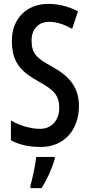

<svg xmlns="http://www.w3.org/2000/svg" viewBox="-20 -744 460 985"><path d="M385 -200C385 -292 340 -351 249 -401C166 -446 142 -470 142 -537C142 -592 175 -632 232 -632C268 -632 308 -620 350 -596L380 -686C338 -708 286 -724 229 -724C116 -725 39 -646 41 -532C41 -419 93 -374 178 -326C259 -282 284 -252 284 -190C284 -131 248 -83 186 -83C140 -83 83 -98 36 -126V-24C82 0 132 10 190 10C308 10 385 -77 385 -200ZM261 71V61H166C162 101 146 174 136 209V221H193C220 180 247 121 261 71Z"/></svg>

Font: Noto Sans Hebrew ExtraCondensed Medium
Style: Regular
Weight: 500
Width: 2
Designer: Monotype Design Team
Foundry: Monotype Imaging Inc.
Version: Version 2.004